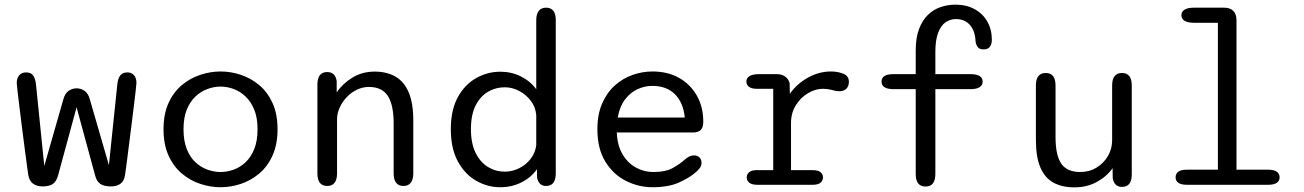

<svg xmlns="http://www.w3.org/2000/svg" viewBox="-20 -795 5611 826"><path d="M163 7Q138.5 7 122.2 -4.8Q106 -16.5 101.5 -43Q100.5 -49 96.5 -78.8Q92.5 -108.5 86.8 -152Q81 -195.5 75 -243.2Q69 -291 63.8 -333.8Q58.5 -376.5 55.2 -405Q52 -433.5 52 -437.5Q52 -459 62.8 -471.2Q73.5 -483.5 92 -483.5Q113.5 -483.5 123 -469.8Q132.5 -456 135 -430L170.5 -81L252.5 -367.5Q259.5 -393.5 275.2 -404.2Q291 -415 309.5 -415Q328 -415 343.8 -404.2Q359.5 -393.5 366.5 -367.5L448.5 -84.5L484.5 -430Q486.5 -456 496.8 -469.8Q507 -483.5 528 -483.5Q546 -483.5 556.5 -471.5Q567 -459.5 567 -438Q567 -433.5 563.8 -405.5Q560.5 -377.5 555.5 -335.8Q550.5 -294 544.5 -247Q538.5 -200 533 -156.5Q527.5 -113 523.5 -82.2Q519.5 -51.5 518 -43Q514.5 -16.5 498.5 -4.8Q482.5 7 457.5 7Q427.5 7 411.5 -4Q395.5 -15 389 -41L309.5 -333.5L230 -41Q223 -14.5 207.5 -3.8Q192 7 163 7Z M929 10.5Q885.5 10.5 842 -3.8Q798.5 -18 762.5 -48.2Q726.5 -78.5 705 -126Q683.5 -173.5 683.5 -239Q683.5 -304.5 705 -351.8Q726.5 -399 762.5 -429Q798.5 -459 842 -473.2Q885.5 -487.5 929 -487.5Q972.5 -487.5 1015.8 -473.2Q1059 -459 1095 -429Q1131 -399 1152.5 -351.8Q1174 -304.5 1174 -239Q1174 -173.5 1152.5 -126Q1131 -78.5 1095 -48.2Q1059 -18 1015.8 -3.8Q972.5 10.5 929 10.5ZM929 -55Q957 -55 985 -65Q1013 -75 1036.2 -96.8Q1059.5 -118.5 1073.8 -153.8Q1088 -189 1088 -239Q1088 -288.5 1073.8 -323.2Q1059.5 -358 1036.2 -380Q1013 -402 985 -412.2Q957 -422.5 929 -422.5Q901 -422.5 872.8 -412.2Q844.5 -402 821 -380Q797.5 -358 783.5 -323.2Q769.5 -288.5 769.5 -239Q769.5 -189 783.5 -153.8Q797.5 -118.5 821 -96.8Q844.5 -75 872.8 -65Q901 -55 929 -55Z M1716 5Q1673.5 5 1673.5 -49.5V-264Q1673.5 -343.5 1648.5 -382.2Q1623.5 -421 1567 -421Q1540.5 -421 1515.8 -409.2Q1491 -397.5 1472 -377.5Q1453 -357.5 1441.5 -332.5Q1430 -307.5 1430 -281.5V-49.5Q1430 5 1387.5 5Q1345.5 5 1345.5 -49.5V-431Q1345.5 -485 1387.5 -485Q1423.5 -485 1428.5 -445V-397.5Q1454 -435.5 1496.2 -461.2Q1538.5 -487 1592 -487Q1644.5 -487 1681.8 -465.2Q1719 -443.5 1738.5 -397Q1758 -350.5 1758 -276.5V-49.5Q1758 -23 1747.2 -9Q1736.5 5 1716 5Z M2329 5Q2298 5 2290.5 -30.5L2290 -67Q2265 -31.5 2223.5 -10.5Q2182 10.5 2132.5 10.5Q2077.5 10.5 2028.8 -17.2Q1980 -45 1949.8 -100.5Q1919.5 -156 1919.5 -239Q1919.5 -322.5 1949.8 -377.2Q1980 -432 2028.8 -459.2Q2077.5 -486.5 2132.5 -486.5Q2180.5 -486.5 2221.2 -466Q2262 -445.5 2287 -411V-708Q2287 -734.5 2297.8 -748.2Q2308.5 -762 2329 -762Q2371 -762 2371 -708V-49.5Q2371 5 2329 5ZM2287 -170.5V-300Q2284 -334.5 2263.8 -361.2Q2243.5 -388 2213.5 -403.8Q2183.5 -419.5 2151.5 -419.5Q2112.5 -419.5 2079.5 -400.2Q2046.5 -381 2026.2 -341.2Q2006 -301.5 2006 -239Q2006 -178 2026.2 -137.2Q2046.5 -96.5 2079.5 -76.5Q2112.5 -56.5 2151.5 -56.5Q2183.5 -56.5 2213 -71Q2242.5 -85.5 2262.8 -111.5Q2283 -137.5 2287 -170.5Z M2787.5 10.5Q2727 10.5 2672.5 -17Q2618 -44.5 2584 -100Q2550 -155.5 2550 -239Q2550 -302.5 2570.2 -349.2Q2590.5 -396 2624.5 -426.8Q2658.5 -457.5 2700.8 -472.5Q2743 -487.5 2787 -487.5Q2852.5 -487.5 2901.5 -459.8Q2950.5 -432 2978 -383.5Q3005.5 -335 3005.5 -271.5Q3005.5 -247 2994.8 -236Q2984 -225 2959.5 -225H2633.5Q2636 -168.5 2658.5 -130.8Q2681 -93 2716 -74Q2751 -55 2790.5 -55Q2843.5 -55 2874.8 -72.5Q2906 -90 2926 -108.5Q2935 -116.5 2944.8 -121.5Q2954.5 -126.5 2965.5 -126.5Q2980 -126.5 2989 -117.8Q2998 -109 2998 -94.5Q2998 -83.5 2991.8 -74Q2985.5 -64.5 2975 -55.5Q2948 -31 2902 -10.2Q2856 10.5 2787.5 10.5ZM2637.5 -289.5H2926Q2919.5 -354 2883.5 -389.8Q2847.5 -425.5 2786 -425.5Q2753.5 -425.5 2722.5 -411.2Q2691.5 -397 2668.8 -367Q2646 -337 2637.5 -289.5Z M3383 -63H3476Q3499.5 -63 3510 -54.2Q3520.5 -45.5 3520.5 -31.5Q3520.5 -17.5 3509.8 -8.8Q3499 0 3476 0H3238.5Q3215 0 3203.8 -8.8Q3192.5 -17.5 3192.5 -31.5Q3192.5 -45.5 3203 -54.2Q3213.5 -63 3234.5 -63H3306.5V-413H3234.5Q3213.5 -413 3202.2 -421.5Q3191 -430 3191 -444.5Q3191 -459.5 3204.8 -467.8Q3218.5 -476 3245 -476H3323Q3343 -476 3357.2 -466Q3371.5 -456 3377 -438L3378 -391.5Q3408 -434.5 3455.8 -461Q3503.5 -487.5 3554.5 -487.5Q3584.5 -487.5 3608.2 -477.8Q3632 -468 3632 -443.5Q3632 -424 3621 -413.2Q3610 -402.5 3591.5 -402.5Q3581.5 -402.5 3573.5 -404.2Q3565.5 -406 3557 -408.5Q3548.5 -410.5 3539.2 -411.8Q3530 -413 3520.5 -413Q3487.5 -413 3455.8 -394Q3424 -375 3403.5 -341.8Q3383 -308.5 3383 -266Z M3823.5 -411.5Q3772.5 -411.5 3772.5 -444Q3772.5 -476 3823.5 -476H3919.5V-577.5Q3919.5 -632.5 3933.8 -670.2Q3948 -708 3972.2 -731.2Q3996.5 -754.5 4027.2 -764.8Q4058 -775 4091 -775Q4137 -775 4172.2 -756Q4207.5 -737 4227.2 -702.8Q4247 -668.5 4247 -624Q4247 -605 4238.5 -593.8Q4230 -582.5 4212 -582.5Q4192.5 -582.5 4185.5 -593.5Q4178.5 -604.5 4177 -616.5Q4175 -662.5 4152.5 -687.8Q4130 -713 4092.5 -713Q4068 -713 4048 -699.2Q4028 -685.5 4016 -654.2Q4004 -623 4004 -571V-476H4156Q4181.5 -476 4194.5 -467.8Q4207.5 -459.5 4207.5 -444Q4207.5 -428.5 4194.5 -420Q4181.5 -411.5 4156 -411.5H4004V-46.5Q4004 7.5 3962 7.5Q3919.5 7.5 3919.5 -46.5V-411.5Z M4479 -481Q4521 -481 4521 -427V-205.5Q4521 -126 4546 -90.5Q4571 -55 4627 -55Q4666.5 -55 4697.5 -74Q4728.5 -93 4746.5 -124Q4764.5 -155 4764.5 -191.5V-427Q4764.5 -481 4807 -481Q4849 -481 4849 -427V-45Q4849 9 4807 9Q4773.5 9 4767 -28.5L4766.5 -71.5Q4741 -35.5 4698.5 -12.2Q4656 11 4602 11Q4549.5 11 4512.5 -9Q4475.5 -29 4456 -74Q4436.5 -119 4436.5 -193.5V-427Q4436.5 -481 4479 -481Z M5087 0Q5061.5 0 5049.5 -8.5Q5037.5 -17 5037.5 -32Q5037.5 -48 5049.5 -56.5Q5061.5 -65 5087 -65H5219.5V-697H5116.5Q5090 -697 5076.2 -705.5Q5062.5 -714 5062.5 -729.5Q5062.5 -745 5076.2 -753.5Q5090 -762 5116.5 -762H5245.5Q5272 -762 5285.8 -748.2Q5299.5 -734.5 5299.5 -708V-65H5435.5Q5460.5 -65 5472.8 -56.5Q5485 -48 5485 -32Q5485 -17 5472.8 -8.5Q5460.5 0 5435.5 0Z"/></svg>

Font: Sono ExtraLight Monospace
Style: Regular
Weight: 400
Version: Version 2.112